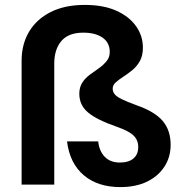

<svg xmlns="http://www.w3.org/2000/svg" viewBox="-20 -752 747 782"><path d="M470 10Q378 10 321 -38.5Q264 -87 253 -176H380Q384 -137 406.5 -113.5Q429 -90 468 -90Q504 -90 523.5 -106.5Q543 -123 543 -153Q543 -181 524.5 -199.5Q506 -218 455 -236Q374 -264 338.5 -294Q303 -324 303 -370Q303 -397 315.5 -416Q328 -435 347 -448.5Q366 -462 384 -475Q402 -488 414.5 -503.5Q427 -519 427 -540Q427 -578 398 -598.5Q369 -619 319 -619Q259 -619 230 -585Q201 -551 201 -493V0H68V-504Q68 -572 98.5 -623Q129 -674 186.5 -703Q244 -732 325 -732Q401 -732 453.5 -708.5Q506 -685 534 -645.5Q562 -606 562 -558Q562 -525 549.5 -503Q537 -481 518.5 -466Q500 -451 481.5 -439Q463 -427 451 -416Q439 -405 439 -391Q439 -379 446.5 -369Q454 -359 475 -348.5Q496 -338 537 -323Q611 -297 643 -259Q675 -221 675 -162Q675 -112 649.5 -73Q624 -34 578.5 -12Q533 10 470 10Z"/></svg>

Font: DM Sans 12pt
Style: Bold
Weight: 700
Version: Version 4.004;gftools[0.9.30]